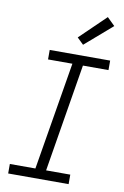

<svg xmlns="http://www.w3.org/2000/svg" viewBox="-104 -1036 708 1095"><g transform="rotate(10 250.0 -488.5)"><path d="M24 0V-55H172L276 -680H135V-735H485V-680H337L234 -55H374V0ZM317 -797 280 -833 429 -977 474 -933Z"/></g></svg>

Font: Iosevka Curly Light Oblique
Style: Regular
Weight: 300
Italic angle: -9°
Monospace: yes
Designer: Belleve Invis
Foundry: Belleve Invis
Version: Version 11.1.0; ttfautohint (v1.8.3)